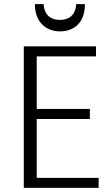

<svg xmlns="http://www.w3.org/2000/svg" viewBox="-20 -916 547 936"><path d="M461 0V-49H159V-336H418V-385H159V-641H448V-690H96V0ZM150 -896C150 -804 209 -763 272 -763C339 -763 394 -803 394 -896H351C351 -877 343 -819 272 -819C201 -819 193 -877 193 -896Z"/></svg>

Font: Repo Light
Style: Regular
Weight: 300
Designer: Stefan Peev
Foundry: Context Ltd
Version: Version 001.502